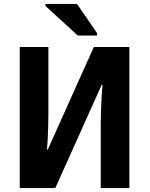

<svg xmlns="http://www.w3.org/2000/svg" viewBox="-20 -952 758 972"><path d="M374 -772 210 -922V-932H370L471 -785V-772ZM80 0V-714H225V-376Q225 -347 224 -312.5Q223 -278 221.5 -246.5Q220 -215 218 -195H222L455 -714H635V0H490V-329Q490 -360 491.5 -398Q493 -436 495 -470Q497 -504 499 -523H495L260 0Z"/></svg>

Font: Noto Sans SemiCondensed
Style: Bold
Weight: 700
Width: 4
Designer: Monotype Design Team
Foundry: Monotype Imaging Inc.
Version: Version 2.013; ttfautohint (v1.8.4.7-5d5b)